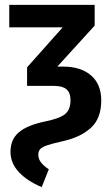

<svg xmlns="http://www.w3.org/2000/svg" viewBox="-20 -549 453 787"><path d="M23 73Q23 23 56.5 -6Q90 -35 160 -50Q221 -62 245 -80Q269 -98 269 -138Q269 -169 252.5 -183Q236 -197 201 -197H91V-273L237 -437H18V-529H368V-444L215 -276H239Q311 -276 353 -240Q395 -204 395 -137Q395 -63 351.5 -24Q308 15 232 31Q192 40 172 47Q152 54 144.5 62.5Q137 71 137 85Q137 102 147.5 116Q158 130 180 145L151 218Q90 192 56.5 155.5Q23 119 23 73Z"/></svg>

Font: Fira Sans Compressed Medium
Style: Regular
Weight: 500
Width: 1
Designer: bBox Type GmbH & Carrois Corporate GbR & Edenspiekermann AG
Foundry: bBox Type GmbH & Carrois Corporate GbR & Edenspiekermann AG
Version: Version 4.301